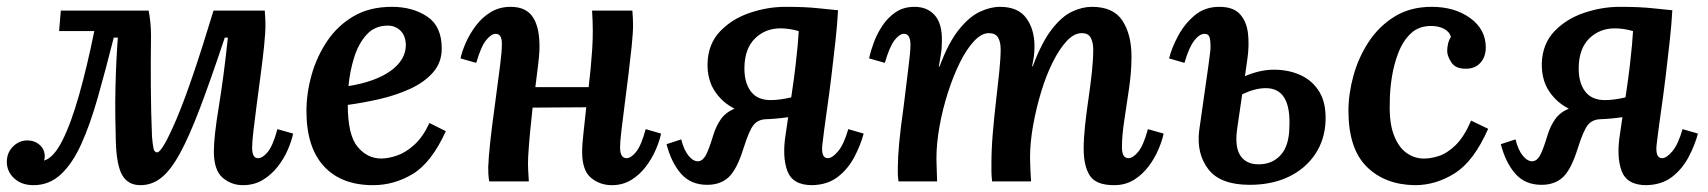

<svg xmlns="http://www.w3.org/2000/svg" viewBox="-21 -531 4998 562"><path d="M77 11Q42 11 20.5 -9Q-1 -29 -1 -57Q-1 -84 17 -102Q35 -120 59 -120Q80 -120 95 -107Q110 -94 110 -73Q110 -67 108 -61Q136 -69 161.5 -119.5Q187 -170 210.5 -253Q234 -336 255 -440H152L157 -500H414Q417 -486 419 -466.5Q421 -447 421 -427Q420 -350 420.5 -275Q421 -200 424 -130Q426 -107 428.5 -96Q431 -85 439 -85Q454 -85 496 -183.5Q538 -282 604 -500H754Q755 -484 755.5 -476.5Q756 -469 756 -459Q756 -435 752 -396Q748 -357 742 -312.5Q736 -268 730.5 -225.5Q725 -183 721 -149.5Q717 -116 717 -99Q717 -68 734 -68Q748 -68 763 -86.5Q778 -105 791 -153L837 -140Q833 -120 822 -94Q811 -68 792.5 -44Q774 -20 748.5 -4.5Q723 11 690 11Q656 11 630.5 -11Q605 -33 605 -88Q605 -131 619.5 -219Q634 -307 646 -421H637Q596 -298 564.5 -215Q533 -132 506 -82.5Q479 -33 451.5 -11Q424 11 390 11Q354 11 337 -18Q320 -47 318 -118Q317 -149 316.5 -190.5Q316 -232 317 -276Q318 -320 320 -358.5Q322 -397 324 -421H312Q288 -326 265.5 -246.5Q243 -167 217 -109.5Q191 -52 157 -20.5Q123 11 77 11Z M1126 -511Q1187 -511 1229.5 -482.5Q1272 -454 1272 -389Q1272 -348 1246.5 -319Q1221 -290 1179.5 -271Q1138 -252 1090 -241Q1042 -230 997 -224Q997 -136 1025.5 -101.5Q1054 -67 1095 -67Q1115 -67 1140.5 -75.5Q1166 -84 1191.5 -107Q1217 -130 1236 -171L1284 -147Q1242 -55 1187.5 -22Q1133 11 1071 11Q978 11 927 -44.5Q876 -100 876 -206Q876 -258 891 -311.5Q906 -365 936.5 -410.5Q967 -456 1014 -483.5Q1061 -511 1126 -511ZM1114 -456Q1076 -456 1052 -429.5Q1028 -403 1015.5 -362.5Q1003 -322 999 -279Q1079 -292 1123 -324Q1167 -356 1167 -400Q1166 -427 1151 -441.5Q1136 -456 1114 -456Z M1770 11Q1735 11 1709 -10.5Q1683 -32 1683 -86Q1683 -109 1687 -143Q1691 -177 1695 -217L1538 -216Q1534 -180 1530.5 -143.5Q1527 -107 1525 -72Q1524 -52 1525 -32.5Q1526 -13 1527 0H1411Q1409 -12 1408.5 -21.5Q1408 -31 1408 -41Q1409 -70 1414 -116Q1419 -162 1428 -227Q1438 -302 1443 -341Q1448 -380 1448 -400Q1449 -432 1430 -432Q1417 -432 1402 -413.5Q1387 -395 1373 -347L1327 -360Q1331 -380 1342.5 -406Q1354 -432 1372 -456Q1390 -480 1415.5 -495.5Q1441 -511 1474 -511Q1520 -511 1540 -479Q1560 -447 1558 -384Q1557 -364 1553.5 -336Q1550 -308 1546 -276H1702Q1709 -334 1712.5 -388Q1716 -442 1712 -500H1830Q1831 -484 1831.5 -476.5Q1832 -469 1832 -459Q1832 -435 1828 -396Q1824 -357 1818.5 -312.5Q1813 -268 1807.5 -225.5Q1802 -183 1798 -149.5Q1794 -116 1794 -100Q1794 -68 1813 -68Q1826 -68 1841 -86.5Q1856 -105 1869 -153L1914 -140Q1910 -120 1899 -94Q1888 -68 1870 -44Q1852 -20 1827 -4.5Q1802 11 1770 11Z M2049 10Q2001 10 1972.5 -22.5Q1944 -55 1930 -109L1973 -123Q1981 -91 1995 -74.5Q2009 -58 2023 -59Q2036 -60 2045 -76.5Q2054 -93 2067 -136Q2075 -162 2089 -182Q2103 -202 2129 -213Q2093 -231 2071 -264.5Q2049 -298 2050 -346Q2052 -403 2087 -439.5Q2122 -476 2174 -493.5Q2226 -511 2278 -511Q2308 -511 2331.5 -510Q2355 -509 2378 -506.5Q2401 -504 2432 -501Q2430 -462 2424.5 -411.5Q2419 -361 2412.5 -307.5Q2406 -254 2398.5 -202Q2391 -150 2386 -107Q2382 -68 2402 -68Q2415 -68 2432 -88Q2449 -108 2462 -153L2507 -140Q2498 -106 2479.5 -71Q2461 -36 2431 -13Q2401 10 2356 11Q2299 11 2283.5 -31Q2268 -73 2279 -140Q2283 -165 2286 -188Q2251 -183 2220 -182Q2198 -181 2185 -165.5Q2172 -150 2155 -96Q2136 -35 2112 -12.5Q2088 10 2049 10ZM2158 -334Q2157 -291 2176 -264.5Q2195 -238 2235 -238Q2261 -238 2295 -246Q2304 -306 2308 -342Q2312 -378 2314 -399.5Q2316 -421 2317 -440Q2289 -448 2264 -448Q2219 -448 2189 -418.5Q2159 -389 2158 -334Z M3240 11Q3187 11 3169 -17Q3151 -45 3151 -96Q3151 -125 3155 -163Q3159 -201 3165 -241.5Q3171 -282 3175 -319.5Q3179 -357 3179 -386Q3179 -406 3172 -420Q3165 -434 3145 -434Q3123 -434 3101.5 -411Q3080 -388 3060.5 -349Q3041 -310 3026.5 -262Q3012 -214 3003 -164Q2994 -114 2994 -69Q2994 -55 2995 -36Q2996 -17 2997 0H2883Q2881 -16 2881 -30.5Q2881 -45 2881 -53Q2881 -94 2885 -141.5Q2889 -189 2894.5 -235.5Q2900 -282 2904 -321.5Q2908 -361 2908 -387Q2908 -408 2900.5 -421Q2893 -434 2873 -434Q2852 -434 2830 -410.5Q2808 -387 2788.5 -347.5Q2769 -308 2753.5 -259.5Q2738 -211 2729 -161Q2720 -111 2720 -66Q2720 -52 2721 -32Q2722 -12 2722 0H2609Q2607 -16 2607 -23.5Q2607 -31 2607 -41Q2607 -69 2611 -112.5Q2615 -156 2624 -219Q2633 -296 2638.5 -337.5Q2644 -379 2644 -400Q2644 -432 2625 -432Q2612 -432 2597.5 -413.5Q2583 -395 2569 -347L2523 -360Q2527 -380 2536.5 -406Q2546 -432 2562 -456Q2578 -480 2601 -495.5Q2624 -511 2656 -511Q2693 -511 2715 -486.5Q2737 -462 2736 -411Q2736 -389 2733 -372Q2730 -355 2727 -336H2729Q2755 -406 2785.5 -444Q2816 -482 2847 -496.5Q2878 -511 2906 -511Q2959 -511 2983 -478Q3007 -445 3007 -396Q3007 -381 3005.5 -368.5Q3004 -356 3000 -337H3002Q3028 -407 3057.5 -445Q3087 -483 3117 -497Q3147 -511 3175 -511Q3238 -511 3264.5 -470.5Q3291 -430 3291 -365Q3291 -322 3284 -273.5Q3277 -225 3270 -179.5Q3263 -134 3263 -100Q3263 -68 3282 -68Q3295 -68 3310.5 -86.5Q3326 -105 3339 -153L3385 -140Q3381 -120 3370 -94Q3359 -68 3341 -44Q3323 -20 3298 -4.5Q3273 11 3240 11Z M3637 10Q3551 10 3516 -35.5Q3481 -81 3489 -148Q3499 -221 3506 -267.5Q3513 -314 3516.5 -341.5Q3520 -369 3522 -385Q3523 -408 3520 -420Q3517 -432 3505 -432Q3490 -432 3474.5 -412Q3459 -392 3446 -347L3401 -360Q3409 -392 3428 -427Q3447 -462 3476.5 -486.5Q3506 -511 3548 -511Q3589 -511 3608.5 -489.5Q3628 -468 3632 -433Q3636 -398 3630 -357L3623 -308Q3667 -327 3708 -327Q3751 -327 3786 -311Q3821 -295 3841 -262Q3861 -229 3859 -177Q3857 -122 3828.5 -79.5Q3800 -37 3751 -13.5Q3702 10 3637 10ZM3600 -152Q3593 -100 3610 -75Q3627 -50 3663 -50Q3703 -50 3727.5 -77Q3752 -104 3753 -157Q3759 -273 3684 -273Q3653 -273 3615 -255Z M4170 -511Q4237 -511 4282.5 -478Q4328 -445 4328 -392Q4328 -365 4312.5 -347.5Q4297 -330 4271 -330Q4240 -329 4227.5 -348Q4215 -367 4215 -382Q4215 -391 4217.5 -402.5Q4220 -414 4226 -423Q4222 -438 4206 -446.5Q4190 -455 4168 -455Q4132 -455 4109 -433.5Q4086 -412 4072.5 -377.5Q4059 -343 4053 -304.5Q4047 -266 4047 -232Q4045 -173 4058.5 -137Q4072 -101 4094.5 -84.5Q4117 -68 4143 -67Q4164 -66 4189.5 -74Q4215 -82 4240 -106.5Q4265 -131 4285 -178L4335 -154Q4293 -59 4237.5 -24Q4182 11 4121 11Q4033 10 3979.5 -43Q3926 -96 3926 -207Q3926 -256 3940.5 -309Q3955 -362 3985 -408Q4015 -454 4061 -482.5Q4107 -511 4170 -511Z M4491 10Q4443 10 4414.5 -22.5Q4386 -55 4372 -109L4415 -123Q4423 -91 4437 -74.5Q4451 -58 4465 -59Q4478 -60 4487 -76.5Q4496 -93 4509 -136Q4517 -162 4531 -182Q4545 -202 4571 -213Q4535 -231 4513 -264.5Q4491 -298 4492 -346Q4494 -403 4529 -439.5Q4564 -476 4616 -493.5Q4668 -511 4720 -511Q4750 -511 4773.5 -510Q4797 -509 4820 -506.5Q4843 -504 4874 -501Q4872 -462 4866.5 -411.5Q4861 -361 4854.5 -307.5Q4848 -254 4840.5 -202Q4833 -150 4828 -107Q4824 -68 4844 -68Q4857 -68 4874 -88Q4891 -108 4904 -153L4949 -140Q4940 -106 4921.5 -71Q4903 -36 4873 -13Q4843 10 4798 11Q4741 11 4725.5 -31Q4710 -73 4721 -140Q4725 -165 4728 -188Q4693 -183 4662 -182Q4640 -181 4627 -165.5Q4614 -150 4597 -96Q4578 -35 4554 -12.5Q4530 10 4491 10ZM4600 -334Q4599 -291 4618 -264.5Q4637 -238 4677 -238Q4703 -238 4737 -246Q4746 -306 4750 -342Q4754 -378 4756 -399.5Q4758 -421 4759 -440Q4731 -448 4706 -448Q4661 -448 4631 -418.5Q4601 -389 4600 -334Z"/></svg>

Font: Lora SemiBold
Style: Italic
Weight: 600
Italic angle: -3°
Designer: Olga Karpushina, Alexei Vanyashin (Cyrillic)
Foundry: Cyreal
Version: Version 3.011; ttfautohint (v1.8.4.7-5d5b)